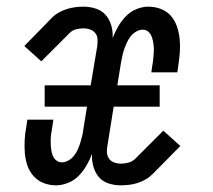

<svg xmlns="http://www.w3.org/2000/svg" viewBox="-20 -548 640 576"><path d="M148 8Q128 8 110.5 1Q93 -6 80.5 -20Q68 -34 62 -52Q56 -70 54.5 -89Q53 -108 54 -128Q55 -148 59 -168L62 -189H140L137 -168Q135 -157 133.5 -146.5Q132 -136 132 -125.5Q132 -115 133 -104.5Q134 -94 137 -84.5Q140 -75 147.5 -68Q155 -61 166 -61Q176 -61 186 -67Q196 -73 202.5 -81.5Q209 -90 213.5 -100Q218 -110 221 -120Q224 -130 226.5 -140Q229 -150 230 -160L241 -228H114V-292H252L272 -411Q273 -421 272.5 -431Q272 -441 266 -448.5Q260 -456 250.5 -459.5Q241 -463 231 -463Q220 -463 208 -460Q196 -457 188 -448L104 -364L53 -410L135 -494Q145 -504 156.5 -510.5Q168 -517 181 -521Q194 -525 206.5 -526.5Q219 -528 231 -528Q250 -528 268 -522Q286 -516 297.5 -502.5Q309 -489 314 -471Q319 -453 318 -434Q325 -452 334.5 -468.5Q344 -485 357.5 -499Q371 -513 389 -520.5Q407 -528 425 -528Q445 -528 463 -521Q481 -514 493 -500Q505 -486 511 -468Q517 -450 519 -431Q521 -412 519.5 -392Q518 -372 515 -352L512 -331H434L437 -352Q439 -363 440 -373.5Q441 -384 441.5 -394.5Q442 -405 440.5 -415.5Q439 -426 436 -435.5Q433 -445 426 -452Q419 -459 408 -459Q398 -459 388 -453Q378 -447 371.5 -438.5Q365 -430 360.5 -420Q356 -410 352.5 -400Q349 -390 347 -380Q345 -370 343 -360L332 -292H459V-228H321L302 -109Q300 -99 301 -89Q302 -79 307.5 -71.5Q313 -64 322.5 -60.5Q332 -57 342 -57Q353 -57 365 -60Q377 -63 386 -72L470 -156L521 -110L438 -26Q428 -16 416.5 -9.5Q405 -3 392.5 1Q380 5 367 6.5Q354 8 342 8Q323 8 305 2Q287 -4 276 -17.5Q265 -31 260 -49Q255 -67 256 -86Q249 -68 239.5 -51.5Q230 -35 216.5 -21Q203 -7 184.5 0.5Q166 8 148 8Z"/></svg>

Font: Iosevka HT Extended
Style: Italic
Weight: 400
Width: 7
Italic angle: -9°
Monospace: yes
Designer: Belleve Invis
Foundry: Belleve Invis
Version: Version 32.3.0; ttfautohint (v1.8.4)